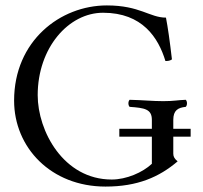

<svg xmlns="http://www.w3.org/2000/svg" viewBox="-20 -678 750 708"><path d="M374 -658C202 -658 32 -527 32 -307C32 -134 168 10 369 10C487 10 567 -25 635 -83C624 -92 619 -100 619 -111V-174H683V-203H619V-236C619 -271 636 -281 665 -284C671 -290 671 -304 665 -310C635 -309 622 -305 582 -305C543 -305 505 -309 458 -310C452 -304 452 -290 458 -284C513 -280 540 -276 540 -236V-203H420V-174H540V-74C506 -42 446 -16 392 -16C214 -16 119 -195 119 -327C119 -502 233 -631 360 -631C505 -631 564 -539 590 -453C600 -453 607 -454 614 -459C606 -528 599 -577 592 -613C532 -613 496 -658 374 -658Z"/></svg>

Font: Libertinus Serif Display
Style: Regular
Weight: 400
Designer: Philipp H. Poll, Khaled Hosny
Foundry: Caleb Maclennan
Version: Version 7.050;RELEASE